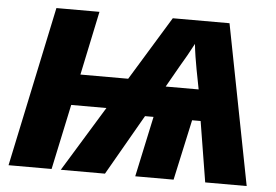

<svg xmlns="http://www.w3.org/2000/svg" viewBox="-51 -783 1227 853"><g transform="rotate(5 563.0 -357.0)"><path d="M16 0H208L270 -291H427L249 0H446L601 -270H639L581 0H752L811 -270H849L893 0H1078L939 -714H686L512 -429H299L359 -714H167ZM681 -409 735 -504C756 -539 776 -574 794 -609C798 -571 804 -535 811 -497L828 -409Z"/></g></svg>

Font: Noto Sans UI Black
Style: Italic
Weight: 900
Italic angle: -372°
Designer: Monotype Design Team
Foundry: Monotype Imaging Inc.
Version: Version 1.901